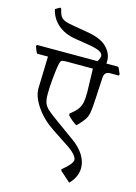

<svg xmlns="http://www.w3.org/2000/svg" viewBox="-166 -908 827 1164"><g transform="rotate(15 247.5 -325.5)"><path d="M511 -525H458Q439 -525 429.5 -515.5Q420 -506 419 -483L412 -354Q409 -292 404 -265Q399 -238 386 -218.5Q373 -199 341 -167Q308 -187 283 -215V-226Q315 -250 329.5 -270.5Q344 -291 348.5 -314.5Q353 -338 353 -378L349 -525H187Q166 -525 158 -523Q150 -521 146.5 -513Q143 -505 139 -483Q133 -445 128.5 -394.5Q124 -344 124 -307Q124 -270 131.5 -250Q139 -230 158.5 -212Q178 -194 230 -157L341 -77Q387 -44 411.5 -4.5Q436 35 436 75Q436 133 389 180L325 123L322 114Q384 64 384 39Q384 24 365.5 4Q347 -16 316 -36L216 -102Q147 -147 104 -209Q61 -271 61 -323L67 -525H-1Q-12 -542 -20 -569L-15 -576H493L498 -571L515 -533ZM168 -746 272 -728Q350 -713 385.5 -675.5Q421 -638 421 -592Q421 -570 416 -553H350Q378 -594 378 -611Q378 -628 355.5 -639.5Q333 -651 281 -659L195 -673Q131 -684 88.5 -720.5Q46 -757 33 -814L62 -831L69 -827Q76 -797 84.5 -782.5Q93 -768 111.5 -760Q130 -752 168 -746Z"/></g></svg>

Font: Sahitya
Style: Regular
Weight: 400
Designer: Juan Pablo del Peral
Foundry: Juan Pablo del Peral (http://www.huertatipografica.com)
Version: Version 1.001;PS 001.000;hotconv 1.0.70;makeotf.lib2.5.58329